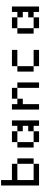

<svg xmlns="http://www.w3.org/2000/svg" viewBox="1380 -2120 740 3540"><g transform="rotate(-90 1750.0 -350.0)"><path d="M200 -700H100V0H500V-100H200V-400H500V-500H200ZM500 -100H600V-400H500Z M900 -400H800V-100H900ZM900 0H1100V-100H900ZM900 -400H1100V-500H900ZM1100 -100H1200V0H1300V-500H1200V-400H1100V-300H1200V-200H1100Z M1600 -500H1500V0H1600V-300H1700V-400H1600ZM1700 -400H1900V-500H1700ZM1900 0H2000V-400H1900Z M2600 -500H2300V-400H2600ZM2200 -100H2300V-400H2200ZM2300 0H2600V-100H2300Z M3000 -400H2900V-100H3000ZM3000 0H3200V-100H3000ZM3000 -400H3200V-500H3000ZM3200 -100H3300V0H3400V-500H3300V-400H3200V-300H3300V-200H3200Z"/></g></svg>

Font: FT88
Style: Regular
Weight: 400
Designer: Ange Degheest & Mandy Elbé
Foundry: Velvetyne Type Foundry
Version: Version 1.000;FEAKit 1.0